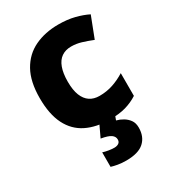

<svg xmlns="http://www.w3.org/2000/svg" viewBox="-192 -664 910 1010"><g transform="rotate(-30 263.0 -159.5)"><path d="M308 10Q226 10 166.5 -19.5Q107 -49 75.5 -111.5Q44 -174 44 -272Q44 -372 79.5 -435.5Q115 -499 178 -529Q241 -559 322 -559Q376 -559 419.5 -548Q463 -537 497 -520L448 -393Q413 -407 383 -416Q353 -425 322 -425Q288 -425 264 -408.5Q240 -392 227.5 -358Q215 -324 215 -273Q215 -222 228 -189.5Q241 -157 265 -141Q289 -125 323 -125Q367 -125 405.5 -138Q444 -151 479 -173V-35Q445 -13 405 -1.5Q365 10 308 10ZM418 122Q418 177 383.5 208.5Q349 240 275 240Q247 240 224.5 236Q202 232 186 227V139Q202 144 220.5 147Q239 150 254 150Q270 150 280.5 143Q291 136 291 121Q291 103 274 91Q257 79 215 72L249 0H344L333 30Q353 35 372.5 46.5Q392 58 405 76Q418 94 418 122Z"/></g></svg>

Font: Noto Sans Devanagari ExtraBold
Style: Regular
Weight: 800
Version: Version 2.003